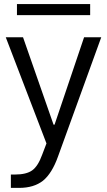

<svg xmlns="http://www.w3.org/2000/svg" viewBox="-20 -688 523 940"><path d="M63 -668V-613.8H421.4V-668ZM207.5 14.2 186.5 69.3C172.9 106.9 156.7 132.3 137.7 146C118.7 159.7 90.3 166.5 52.7 166.5H33.2V231.9H73.2C121.6 231.9 160.6 220.2 190.4 196.8C219.7 172.9 244.1 133.8 263.7 79.1L475.6 -505.4H391.6L247.1 -77.6H242.2L92.8 -505.4H8.3Z"/></svg>

Font: Estedad Regular
Style: Regular
Weight: 400
Designer: Amin Abedi
Version: Version 7.3